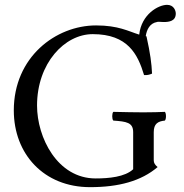

<svg xmlns="http://www.w3.org/2000/svg" viewBox="-20 -763 761 793"><path d="M670 -743C634 -743 564 -704 555 -620C510 -634 469 -658 377 -658C210 -658 37 -527 37 -307C37 -127 161 10 352 10C470 10 563 -15 631 -73C620 -82 615 -90 615 -101V-217C615 -252 632 -262 661 -265C667 -271 667 -295 661 -301C637 -300 612 -299 572 -299C539 -299 492 -300 448 -301C442 -295 442 -271 448 -265C503 -261 530 -257 530 -217V-64C496 -32 429 -26 375 -26C217 -26 133 -195 133 -327C133 -502 247 -622 363 -622C508 -622 549 -539 575 -453C586 -452 597 -454 608 -459C606 -501 601 -541 585 -613C584 -613 583 -613 582 -614C586 -641 599 -667 628 -672C630 -673 633 -673 636 -673C641 -673 649 -672 656 -672C679 -672 706 -676 706 -707C706 -719 698 -743 670 -743Z"/></svg>

Font: Libertinus Serif
Style: Regular
Weight: 400
Designer: Philipp H. Poll, Khaled Hosny
Foundry: Caleb Maclennan
Version: Version 7.050;RELEASE